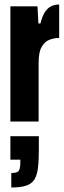

<svg xmlns="http://www.w3.org/2000/svg" viewBox="-20 -538 284 850"><path d="M26 0V-510H146L150 -434H159Q167 -466 178.5 -484Q190 -502 206 -510Q222 -518 242 -518V-370Q220 -370 199 -362Q178 -354 164.5 -330.5Q151 -307 151 -261V0ZM30 292V228Q47 228 55.5 224Q64 220 67 209.5Q70 199 70 182V169H26V65H152V124Q152 173 148 205.5Q144 238 132 257Q120 276 95.5 284Q71 292 30 292Z"/></svg>

Font: Saira UltraCondensed Black
Style: Regular
Weight: 900
Width: 1
Designer: Hector Gatti with collaboration of the Omnibus-Type team
Foundry: Omnibus-Type
Version: Version 1.101